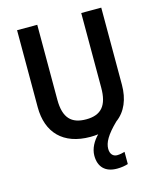

<svg xmlns="http://www.w3.org/2000/svg" viewBox="-136 -810 947 1139"><g transform="rotate(-15 338.0 -240.5)"><path d="M419 106C419 68 442 25 508 -39C567 -82 596 -153 596 -240V-714H473V-255C473 -147 432 -97 339 -97C249 -97 203 -141 203 -254V-714H79V-241C79 -85 169 10 336 10C352 10 369 9 384 7C353 38 329 80 329 124C329 192 367 233 440 233C467 233 489 229 508 223V148C497 151 480 156 461 156C437 156 419 139 419 106Z"/></g></svg>

Font: Noto Sans Gujarati UI SemiCondensed SemiBold
Style: Regular
Weight: 600
Width: 4
Designer: Jelle Bosma - Monotype Design Team, Universal Thirst
Foundry: Monotype Imaging Inc.
Version: Version 2.106